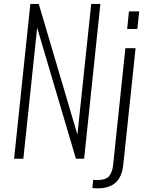

<svg xmlns="http://www.w3.org/2000/svg" viewBox="-20 -830 757 1004"><path d="M645 -678.2 654.3 -770.5H708L698.2 -678.2ZM462.9 152.8 467.3 110.4Q471.2 111.3 490.2 111.3Q515.1 111.3 531.5 104.5Q547.9 97.7 555.9 83.5Q564 69.3 567.1 57.1Q570.3 44.9 572.3 24.9L635.7 -578.1H689L625 28.3Q618.2 95.2 584.5 125Q550.8 154.8 492.2 154.8Q468.3 154.8 462.9 152.8ZM53.7 0 138.7 -809.6H182.6L384.8 -126L457 -809.6H504.9L419.9 0H377L174.3 -685.1L102.1 0Z"/></svg>

Font: Oswald
Style: Extra-Light
Weight: 200
Designer: Vernon Adams
Foundry: Vernon Adams
Version: 3.0; ttfautohint (v0.94.23-7a4d-dirty) -l 8 -r 50 -G 200 -x 